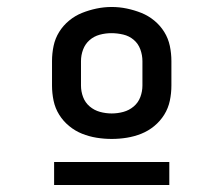

<svg xmlns="http://www.w3.org/2000/svg" viewBox="-20 -715 640 550"><path d="M300 -317Q278 -317 256.5 -320.5Q235 -324 215 -332Q195 -340 178 -354Q161 -368 149.5 -386.5Q138 -405 133.5 -426.5Q129 -448 129 -470V-540Q129 -562 133.5 -583.5Q138 -605 149.5 -623.5Q161 -642 178 -656Q195 -670 215 -678Q235 -686 256.5 -690.5Q278 -695 300 -695Q322 -695 343.5 -690.5Q365 -686 385 -678Q405 -670 422 -656Q439 -642 450.5 -623.5Q462 -605 466.5 -583.5Q471 -562 471 -540V-470Q471 -448 466.5 -426.5Q462 -405 450.5 -386.5Q439 -368 422 -354Q405 -340 385 -332Q365 -324 343.5 -320.5Q322 -317 300 -317ZM300 -390Q317 -390 333.5 -394.5Q350 -399 363 -410Q376 -421 382 -437Q388 -453 388 -470V-540Q388 -557 382 -573.5Q376 -590 363 -601Q350 -612 333 -616Q316 -620 299 -620Q282 -620 265.5 -615.5Q249 -611 236.5 -600Q224 -589 218 -573Q212 -557 212 -540V-470Q212 -453 218 -437Q224 -421 237 -410Q250 -399 266.5 -394.5Q283 -390 300 -390ZM465 -185H135V-251H465Z"/></svg>

Font: Iosevka Custom Medium Extended
Style: Regular
Weight: 500
Width: 7
Monospace: yes
Designer: Belleve Invis
Foundry: Belleve Invis
Version: Version 11.2.4; ttfautohint (v1.8.4)